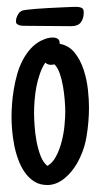

<svg xmlns="http://www.w3.org/2000/svg" viewBox="-20 -509 288 553"><path d="M236.3 -200.2Q236.3 -157.7 229.2 -115.5Q222.2 -73.2 200.2 -35.6Q193.4 -24.4 184.6 -13.9Q175.8 -3.4 165.3 5.1Q154.8 13.7 142.3 18.8Q129.9 23.9 116.2 23.9Q94.7 23.9 78.9 13.9Q63 3.9 51.5 -12.5Q40 -28.8 32.5 -49.6Q24.9 -70.3 20.8 -92Q16.6 -113.8 14.9 -134.3Q13.2 -154.8 13.2 -170.4Q13.2 -188 14.6 -209Q16.1 -230 19.8 -252Q23.4 -273.9 29.5 -295.4Q35.6 -316.9 45.4 -335.7Q55.2 -354.5 68.8 -369.4Q82.5 -384.3 100.6 -393.1V-392.6Q116.2 -400.9 131.8 -400.9Q141.6 -400.9 147 -396.7Q152.3 -392.6 151.9 -382.8Q178.7 -377.9 195.3 -356.9Q211.9 -335.9 220.9 -308.1Q230 -280.3 233.2 -251Q236.3 -221.7 236.3 -200.2ZM126 -322.3Q117.7 -322.3 110.4 -328.6Q101.1 -314.5 94.7 -296.1Q88.4 -277.8 84.7 -258.5Q81.1 -239.3 79.6 -219.7Q78.1 -200.2 78.1 -183.1Q78.1 -168.9 79.6 -146.7Q81.1 -124.5 85.2 -102.1Q89.4 -79.6 96.9 -60.1Q104.5 -40.5 116.7 -31.2Q131.8 -40 141.8 -59.3Q151.9 -78.6 157.7 -101.6Q163.6 -124.5 165.8 -147.9Q168 -171.4 168 -188Q168 -200.2 166.5 -219.7Q165 -239.3 161.6 -259.5Q158.2 -279.8 152.1 -297.4Q146 -314.9 136.7 -323.7Q132.3 -322.3 126 -322.3ZM221.2 -473.6Q221.2 -455.1 212.6 -444.3Q204.1 -433.6 185.1 -433.6Q153.3 -433.6 122.6 -434.1Q91.8 -434.6 60.1 -434.6Q56.2 -434.6 50.3 -434.6Q44.4 -434.6 39.1 -435.5Q33.7 -436.5 29.8 -439.2Q25.9 -441.9 25.9 -447.3Q25.9 -456.1 31 -465.8Q36.1 -475.6 44.4 -478.5Q46.9 -479.5 58.1 -481Q69.3 -482.4 85 -483.6Q100.6 -484.9 118.7 -485.8Q136.7 -486.8 153.1 -487.5Q169.4 -488.3 182.1 -488.8Q194.8 -489.3 199.7 -489.3Q208.5 -489.3 214.8 -486.6Q221.2 -483.9 221.2 -473.6Z"/></svg>

Font: Just Another Hand
Style: Regular
Weight: 400
Designer: Astigmatic (AOETI)
Foundry: Astigmatic (AOETI)
Version: Version 1.000